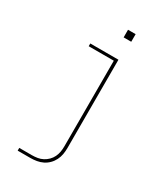

<svg xmlns="http://www.w3.org/2000/svg" viewBox="-221 -786 943 1093"><g transform="rotate(30 250.0 -240.0)"><path d="M85 215V197H168Q186 197 204.5 194Q223 191 239 182.5Q255 174 268 161Q281 148 289 131.5Q297 115 300 97Q303 79 303 60V-502H138V-520H323V60Q323 81 319.5 101.5Q316 122 306.5 141Q297 160 282 175Q267 190 248.5 199Q230 208 209.5 211.5Q189 215 168 215ZM285 -645V-695H335V-645Z"/></g></svg>

Font: Iosevka SS04 Thin
Style: Regular
Weight: 100
Monospace: yes
Designer: Belleve Invis
Foundry: Belleve Invis
Version: Version 19.0.0; ttfautohint (v1.8.4)